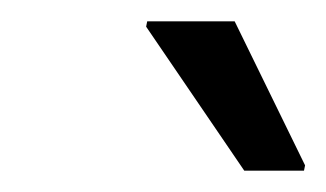

<svg xmlns="http://www.w3.org/2000/svg" viewBox="-20 -751 306 180"><path d="M117 -726 209 -591H265L266 -596L200 -731H118Z"/></svg>

Font: Saira UNSAM
Style: Italic
Weight: 400
Italic angle: -12°
Designer: Hector Gatti with collaboration of the Omnibus-Type team
Foundry: Omnibus-Type
Version: Version 0.072;PS 000.072;hotconv 1.0.88;makeotf.lib2.5.64775